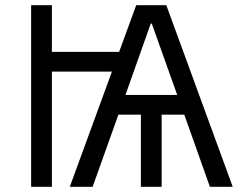

<svg xmlns="http://www.w3.org/2000/svg" viewBox="-20 -720 917 740"><path d="M456 -520H180V-700H100V0H180V-444H456ZM363 -278H523V0H603V-278H763L736 -354H390ZM249 0H337L442 -294L445 -302L561 -629H565L682 -301L686 -290L789 0H877L621 -700H505Z"/></svg>

Font: Fixel Variable
Style: Regular
Weight: 100
Width: 3
Designer: AlfaBravo + MacPaw
Foundry: Kyrylo Tkachov, Marchela Mozhyna, Serhii Makarenko, Maria Weinstein, Zakhar Kryvoshyya
Version: Version 1.211